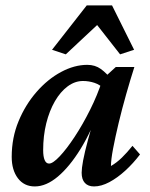

<svg xmlns="http://www.w3.org/2000/svg" viewBox="-20 -669 544 697"><path d="M106.4 7.8Q67.4 7.8 44.9 -22Q22.5 -51.8 22.5 -99.6Q22.5 -168.9 47.4 -229Q72.3 -289.1 112.8 -335.4Q153.3 -381.8 201.7 -407.7Q250 -433.6 296.9 -433.6Q325.2 -433.6 346.2 -418.5Q367.2 -403.3 388.7 -376L359.4 -344.7Q343.8 -361.3 323.2 -368.2Q302.7 -375 281.2 -375Q252 -375 225.6 -355.5Q199.2 -335.9 179.2 -301.3Q159.2 -266.6 147.9 -221.2Q136.7 -175.8 136.7 -124Q136.7 -100.6 142.1 -87.9Q147.5 -75.2 158.2 -75.2Q171.9 -75.2 196.8 -101.6Q221.7 -127.9 251 -172.4Q280.3 -216.8 307.1 -270.5Q334 -324.2 351.6 -378.9L365.2 -393.6L400.4 -425.8H467.8Q453.1 -379.9 438 -326.7Q422.9 -273.4 410.6 -222.2Q398.4 -170.9 390.6 -129.9Q382.8 -88.9 382.8 -66.4Q403.3 -78.1 422.4 -96.7Q441.4 -115.2 460.9 -139.6L488.3 -108.4Q463.9 -76.2 435.1 -49.8Q406.2 -23.4 377 -7.8Q347.7 7.8 321.3 7.8Q299.8 7.8 288.1 -4.9Q276.4 -17.6 276.4 -42Q276.4 -57.6 281.7 -86.4Q287.1 -115.2 299.8 -162.6Q312.5 -210 334 -281.2H343.8Q312.5 -193.4 272.5 -128.4Q232.4 -63.5 189.9 -27.8Q147.5 7.8 106.4 7.8ZM466.8 -488.3 416 -471.7 306.6 -611.3H368.2L218.8 -471.7L168.9 -488.3L294.9 -649.4H386.7Z"/></svg>

Font: Crimson Pro SemiBold
Style: Italic
Weight: 600
Italic angle: -12°
Designer: Jacques Le Bailly
Foundry: Baron von Fonthausen
Version: Version 1.003